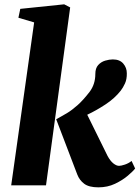

<svg xmlns="http://www.w3.org/2000/svg" viewBox="-20 -836 630 866"><path d="M30.5 0 134 -735 63 -756 71.5 -796 269.5 -816.5 296.5 -802.5 187.5 0ZM424 9Q381.5 9 360 -7Q338.5 -23 328.5 -49L233.5 -298Q258.5 -311.5 281.8 -325.5Q305 -339.5 330 -361.8Q355 -384 384 -421.5Q410 -456 410 -502.5Q410 -528.5 423 -542.8Q436 -557 454.5 -562.5Q473 -568 489 -568Q520 -568 536 -549.2Q552 -530.5 552 -505.5Q552.5 -479 543.8 -459.8Q535 -440.5 524.5 -427Q497 -392 455.5 -364.8Q414 -337.5 373.5 -318.5L465 -133Q477 -110.5 491 -99.2Q505 -88 517 -88Q526 -88 542.8 -93.5Q559.5 -99 573.5 -110L589.5 -76Q580.5 -64 556.8 -43.8Q533 -23.5 499 -7.2Q465 9 424 9Z"/></svg>

Font: Merriweather Black
Style: Italic
Weight: 900
Italic angle: -7.8°
Designer: Eben Sorkin
Foundry: Eben Sorkin
Version: Version 2.200;gftools[0.9.31]